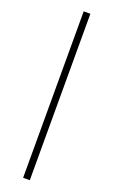

<svg xmlns="http://www.w3.org/2000/svg" viewBox="-178 -797 601 1013"><g transform="rotate(20 122.5 -291.0)"><path d="M102.5 -758.5H140V176H102.5Z"/></g></svg>

Font: Lato 2
Style: Italic
Weight: 300
Italic angle: -7°
Designer: Lukasz Dziedzic with Adam Twardoch and Botio Nikoltchev
Foundry: tyPoland Lukasz Dziedzic
Version: Version 2.015; 2015-08-06; http://www.latofonts.com/